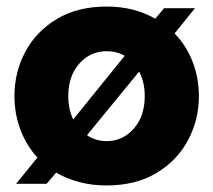

<svg xmlns="http://www.w3.org/2000/svg" viewBox="-20 -555 650 585"><path d="M29 5 94 -75Q60 -112 42 -160.5Q24 -209 24 -262Q24 -335 57 -397Q90 -459 153 -497Q216 -535 305 -535Q348 -535 385 -525.5Q422 -516 453 -498L480 -530H574L512 -453Q548 -416 567 -366.5Q586 -317 586 -262Q586 -190 553 -128Q520 -66 457 -28Q394 10 305 10Q259 10 220.5 -0.5Q182 -11 151 -29L122 5ZM188 -262Q188 -223 203 -191L360 -385Q335 -399 305 -399Q255 -399 221.5 -361Q188 -323 188 -262ZM305 -125Q354 -125 387.5 -163Q421 -201 421 -262Q421 -305 404 -337L245 -143Q272 -125 305 -125Z"/></svg>

Font: Raleway ExtraBold
Style: Regular
Weight: 800
Designer: Matt McInerney, Pablo Impallari, Rodrigo Fuenzalida
Foundry: Matt McInerney, Pablo Impallari, Rodrigo Fuenzalida
Version: Version 4.026